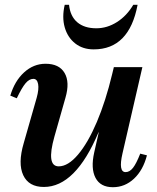

<svg xmlns="http://www.w3.org/2000/svg" viewBox="-20 -767 656 801"><path d="M163 13Q100 13 77 -36Q54 -85 79 -170L133 -359Q143 -395 139 -416.5Q135 -438 119 -438Q102 -438 86.5 -419.5Q71 -401 50 -357L23 -368Q41 -429 80.5 -465Q120 -501 170 -501Q227 -501 249.5 -462.5Q272 -424 253 -359L207 -197Q172 -73 225 -73Q264 -73 305.5 -122Q347 -171 384 -258Q421 -345 448 -458L455 -487H574L491 -127Q473 -49 504 -49Q521 -49 535 -67Q549 -85 565 -126L593 -119Q577 -57 539 -21.5Q501 14 451 14Q399 14 378.5 -25Q358 -64 373 -131L392 -215H391Q295 13 163 13ZM371 -561Q325 -561 293.5 -586Q262 -611 250 -653Q238 -695 250 -747H268Q273 -699 302.5 -674Q332 -649 382 -649Q427 -649 468 -675Q509 -701 536 -747H554Q519 -561 371 -561Z"/></svg>

Font: Platypi Medium
Style: Italic
Weight: 500
Italic angle: -13°
Designer: David Sargent
Foundry: Bolt Cutter Type
Version: Version 1.200; ttfautohint (v1.8.4.7-5d5b)